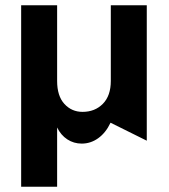

<svg xmlns="http://www.w3.org/2000/svg" viewBox="-20 -532 639 726"><path d="M60 174V-512H196V-226Q196 -169 223.5 -139Q251 -109 292 -109Q339 -109 369 -139.5Q399 -170 399 -226V-512H535V0L398 -68Q380 -30 351.5 -9.5Q323 11 289 11Q259 11 234.5 -5Q210 -21 196 -50V174Z"/></svg>

Font: Geom SemiBold
Style: Bold
Weight: 600
Version: Version 1.102